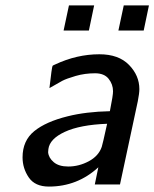

<svg xmlns="http://www.w3.org/2000/svg" viewBox="-20 -687 575 715"><path d="M64 -101.1Q64 -163.1 107.4 -198.5Q150.9 -233.9 231.9 -253.9Q299.8 -271 389.2 -272.9Q401.4 -334 400.9 -347.2Q400.9 -373 384.5 -393.6Q368.2 -414.1 334 -414.1Q295.9 -414.1 261.5 -404.1Q227.1 -394 211.9 -386Q196.8 -377.9 164.1 -358.9Q172.9 -437 175.8 -441.9Q177.7 -443.8 185.1 -446.8Q266.1 -484.9 350.1 -484.9Q421.9 -484.9 460.4 -445.3Q499 -405.8 499 -355Q499 -339.8 493.2 -310.1L426.8 0H333L346.2 -64Q268.1 7.8 162.1 7.8Q110.4 7.8 87.2 -26.1Q64 -60.1 64 -101.1ZM159.2 -120.1Q161.1 -99.1 180.2 -83Q199.2 -66.9 233.9 -66.9Q273.9 -66.9 310.5 -86.4Q347.2 -106 358.9 -140.1Q361.8 -147.9 378.9 -226.1Q277.8 -222.2 221.4 -196Q165 -169.9 160.2 -131.8ZM216.8 -573.2 236.8 -667H330.6L311 -573.2ZM420.9 -573.2 440.9 -667H534.7L515.1 -573.2Z"/></svg>

Font: CMU Bright
Style: SemiBoldOblique
Weight: 600
Italic angle: -12°
Version: Version 0.7.0